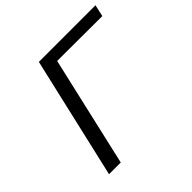

<svg xmlns="http://www.w3.org/2000/svg" viewBox="-173 -862 1031 1031"><g transform="rotate(-45 342.5 -346.5)"><path d="M95 0 255 -693H685L670 -626L328 -627L184 0Z"/></g></svg>

Font: Coval
Style: Light Italic
Weight: 300
Foundry: Context Ltd
Version: Version 001.000